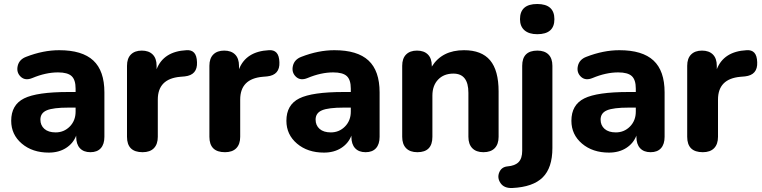

<svg xmlns="http://www.w3.org/2000/svg" viewBox="-20 -752 3810 960"><path d="M224 11Q142 11 89 -34Q36 -79 36 -148Q36 -228 100.5 -260Q165 -292 322 -292H358V-309Q358 -353 338 -371.5Q318 -390 270 -390Q209 -390 142 -362Q106 -347 83.5 -368.5Q61 -390 68.5 -422.5Q76 -455 111 -468Q196 -501 276 -501Q391 -501 446.5 -449.5Q502 -398 502 -290V-68Q502 -31 484 -11Q466 9 432 9Q398 9 379.5 -11Q361 -31 361 -68V-74Q346 -35 310 -12Q274 11 224 11ZM258 -90Q300 -90 329 -119.5Q358 -149 358 -194V-214H323Q246 -214 214 -200.5Q182 -187 182 -154Q182 -125 202 -107.5Q222 -90 258 -90Z M693 9Q615 9 615 -68V-423Q615 -460 634.5 -479.5Q654 -499 689 -499Q724 -499 743.5 -479.5Q763 -460 763 -423V-406Q798 -495 912 -501Q937 -503 950.5 -488.5Q964 -474 965 -441Q968 -377 904 -370L881 -368Q769 -358 769 -254V-68Q769 -31 749.5 -11Q730 9 693 9Z M1105 9Q1027 9 1027 -68V-423Q1027 -460 1046.5 -479.5Q1066 -499 1101 -499Q1136 -499 1155.5 -479.5Q1175 -460 1175 -423V-406Q1210 -495 1324 -501Q1349 -503 1362.5 -488.5Q1376 -474 1377 -441Q1380 -377 1316 -370L1293 -368Q1181 -358 1181 -254V-68Q1181 -31 1161.5 -11Q1142 9 1105 9Z M1600 11Q1518 11 1465 -34Q1412 -79 1412 -148Q1412 -228 1476.5 -260Q1541 -292 1698 -292H1734V-309Q1734 -353 1714 -371.5Q1694 -390 1646 -390Q1585 -390 1518 -362Q1482 -347 1459.5 -368.5Q1437 -390 1444.5 -422.5Q1452 -455 1487 -468Q1572 -501 1652 -501Q1767 -501 1822.5 -449.5Q1878 -398 1878 -290V-68Q1878 -31 1860 -11Q1842 9 1808 9Q1774 9 1755.5 -11Q1737 -31 1737 -68V-74Q1722 -35 1686 -12Q1650 11 1600 11ZM1634 -90Q1676 -90 1705 -119.5Q1734 -149 1734 -194V-214H1699Q1622 -214 1590 -200.5Q1558 -187 1558 -154Q1558 -125 1578 -107.5Q1598 -90 1634 -90Z M2067 9Q2030 9 2010.5 -11Q1991 -31 1991 -68V-423Q1991 -460 2010.5 -479.5Q2030 -499 2065 -499Q2100 -499 2119.5 -479.5Q2139 -460 2139 -423V-419Q2190 -501 2300 -501Q2388 -501 2430.5 -450.5Q2473 -400 2473 -295V-68Q2473 -31 2453.5 -11Q2434 9 2397 9Q2361 9 2341.5 -11Q2322 -31 2322 -68V-288Q2322 -384 2247 -384Q2199 -384 2170.5 -354Q2142 -324 2142 -274V-68Q2142 9 2067 9Z M2666 -581Q2625 -581 2602.5 -600.5Q2580 -620 2580 -656Q2580 -732 2666 -732Q2752 -732 2752 -656Q2752 -581 2666 -581ZM2542 188Q2501 190 2483 164Q2465 138 2476 110.5Q2487 83 2517 80Q2555 77 2573 58.5Q2591 40 2591 2V-423Q2591 -499 2667 -499Q2703 -499 2722.5 -479.5Q2742 -460 2742 -423V-12Q2742 87 2693.5 135Q2645 183 2542 188Z M3025 11Q2943 11 2890 -34Q2837 -79 2837 -148Q2837 -228 2901.5 -260Q2966 -292 3123 -292H3159V-309Q3159 -353 3139 -371.5Q3119 -390 3071 -390Q3010 -390 2943 -362Q2907 -347 2884.5 -368.5Q2862 -390 2869.5 -422.5Q2877 -455 2912 -468Q2997 -501 3077 -501Q3192 -501 3247.5 -449.5Q3303 -398 3303 -290V-68Q3303 -31 3285 -11Q3267 9 3233 9Q3199 9 3180.5 -11Q3162 -31 3162 -68V-74Q3147 -35 3111 -12Q3075 11 3025 11ZM3059 -90Q3101 -90 3130 -119.5Q3159 -149 3159 -194V-214H3124Q3047 -214 3015 -200.5Q2983 -187 2983 -154Q2983 -125 3003 -107.5Q3023 -90 3059 -90Z M3494 9Q3416 9 3416 -68V-423Q3416 -460 3435.5 -479.5Q3455 -499 3490 -499Q3525 -499 3544.5 -479.5Q3564 -460 3564 -423V-406Q3599 -495 3713 -501Q3738 -503 3751.5 -488.5Q3765 -474 3766 -441Q3769 -377 3705 -370L3682 -368Q3570 -358 3570 -254V-68Q3570 -31 3550.5 -11Q3531 9 3494 9Z"/></svg>

Font: Nunito ExtraBold
Style: Regular
Weight: 800
Designer: Vernon Adams
Foundry: Vernon Adams
Version: Version 3.602